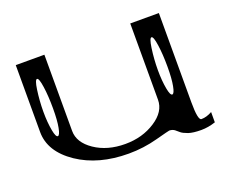

<svg xmlns="http://www.w3.org/2000/svg" viewBox="-90 -638 931 788"><g transform="rotate(-20 375.0 -244.5)"><path d="M625 -281.2Q625 -335 619.1 -376Q613.3 -417 604.5 -417Q595.7 -417 589.8 -376Q583 -328.1 583 -281.2Q583 -234.4 589.8 -198.2Q595.7 -167 604.5 -167Q613.3 -167 619.1 -198.2Q625 -228.5 625 -281.2ZM125 -281.2Q125 -335 119.1 -376Q113.3 -417 104.5 -417Q95.7 -417 89.8 -376Q83 -328.1 83 -281.2Q83 -234.4 89.8 -198.2Q95.7 -167 104.5 -167Q113.3 -167 119.1 -198.2Q125 -228.5 125 -281.2ZM667 -500V-110.4Q667 -31.2 682.6 -31.2Q705.1 -31.2 729.5 -44.9V0Q697.3 10.7 667 10.7Q631.8 10.7 611.3 3.9Q589.8 -3.9 582 -10.7Q574.2 -17.6 564.5 -25.4Q554.7 -32.2 542 -32.2Q539.1 -32.2 480.5 -16.6Q418.9 0 354.5 0Q222.7 0 132.8 -60.5Q42 -122.1 42 -208V-500H167V-167Q167 -116.2 221.7 -79.1Q276.4 -42 354.5 -42Q429.7 -42 486.3 -79.1Q542 -115.2 542 -167V-500Z"/></g></svg>

Font: okolaksMetalik
Style: bold
Weight: 700
Width: 7
Version: Version 0.6